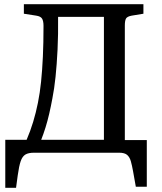

<svg xmlns="http://www.w3.org/2000/svg" viewBox="-20 -723 765 909"><path d="M5 166V-61H106Q124 -103 137 -146Q150 -189 159.5 -236Q169 -283 174.5 -336.5Q180 -390 183 -455Q186 -520 186 -600Q186 -624 179 -635Q172 -646 151 -649L93 -658V-703H659V-658L604 -649Q582 -645 576.5 -635Q571 -625 571 -602V-60H675V161H623L610 88Q605 60 599.5 40.5Q594 21 582 10.5Q570 0 544 0H141Q115 0 100.5 8.5Q86 17 78 40Q70 63 64 107L56 166ZM175 -61H472V-643H255Q256 -560 252.5 -488.5Q249 -417 243 -359.5Q237 -302 228 -257Q221 -219 213 -184.5Q205 -150 195.5 -119.5Q186 -89 175 -61Z"/></svg>

Font: Literata 18pt
Style: Regular
Weight: 400
Designer: Latin by Veronika Burian and Jose Scaglione. Greek by Irene Vlachou. Cyrillic by Vera Evstafieva.
Foundry: TypeTogether
Version: Version 3.103;gftools[0.9.29]